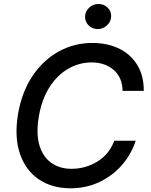

<svg xmlns="http://www.w3.org/2000/svg" viewBox="-20 -958 775 987"><path d="M719.1 -490.8H610.1Q608.7 -561.4 563.4 -599.3Q518.1 -637.1 451 -637.1Q386.7 -637.1 330.3 -604.4Q273.8 -571.7 234 -509.2Q194.2 -446.7 179.3 -356.9Q164.8 -269.9 182.9 -210.4Q201 -150.9 244.1 -120.6Q287.3 -90.2 347.7 -90.2Q419.4 -90.2 480.5 -127.5Q541.5 -164.8 567.5 -234.4H677.6Q653.8 -162.3 604.8 -107.2Q555.8 -52.2 488.6 -21.1Q421.5 9.9 343 9.9Q247.2 9.9 179.5 -36Q111.9 -82 82.6 -167.3Q53.3 -252.5 72.4 -370.4Q92 -485.4 147.2 -567.5Q202.4 -649.5 282.1 -693.4Q361.9 -737.2 454.5 -737.2Q532.7 -737.2 592.3 -708.1Q652 -679 685.7 -623.8Q719.5 -568.5 719.1 -490.8ZM481.9 -808.6Q454.5 -808.6 435.5 -827.6Q416.5 -846.6 417.3 -873.2Q418 -899.9 438.4 -918.7Q458.8 -937.5 486.2 -937.5Q513.8 -937.5 533.2 -918.7Q552.6 -899.9 551.5 -873.2Q550.4 -846.6 530 -827.6Q509.6 -808.6 481.9 -808.6Z"/></svg>

Font: Inter UI Medium
Style: Italic
Weight: 500
Italic angle: 9.39999°
Designer: Rasmus Andersson
Foundry: rsms
Version: 3.2;8d6f07862